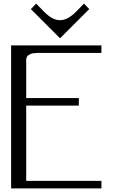

<svg xmlns="http://www.w3.org/2000/svg" viewBox="-20 -1043 644 1063"><path d="M312.5 -831.1 150.9 -992.7 180.2 -1022.9 224.1 -978Q270 -931.2 312.5 -931.2Q354.5 -931.2 400.9 -978L444.8 -1022.9L474.1 -992.7ZM541.5 -791.5V-750H208.5Q194.3 -750 187.3 -749.8Q180.2 -749.5 168.5 -748.5Q156.7 -747.6 150.6 -744.9Q144.5 -742.2 137.7 -737.8Q130.9 -733.4 127.9 -726.1Q125 -718.8 125 -708.5V-500H416.5V-458.5H125V-41.5H541.5V0H41.5V-791.5Z"/></svg>

Font: Gputeks
Style: Regular
Weight: 500
Version: Version 0.9